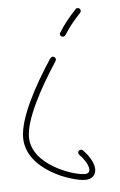

<svg xmlns="http://www.w3.org/2000/svg" viewBox="-47 -269 409 656"><g transform="rotate(-5 158.0 58.5)"><path d="M219 352C243 352 256 338 256 318C256 298 240 271 220 251C218 249 216 248 213 248C208 248 203 252 203 258C203 261 204 263 206 265C224 283 236 304 236 318C236 326 231 332 219 332C179 332 40 285 40 190C40 130 94 29 153 -61V-62C154 -63 155 -65 155 -67C155 -72 150 -77 145 -77C142 -77 138 -75 137 -72H136C76 19 20 124 20 190C20 301 173 352 219 352ZM186 -142C190 -142 193 -144 194 -147H195C208 -169 230 -196 251 -218C253 -220 254 -222 254 -225C254 -230 250 -235 244 -235C241 -235 238 -234 237 -232C216 -210 192 -181 178 -157C176 -156 176 -154 176 -152C176 -146 180 -142 186 -142Z"/></g></svg>

Font: Mistral SingleLine Outline
Style: Regular
Weight: 300
Designer: François Chastanet, Élisa Garzelli, Anais Alves, Morgane Autin
Foundry: institut supérieur des arts et du design Toulouse / isdaT
Version: Version 1.000;Glyphs 3.3 (3337)